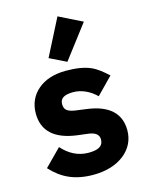

<svg xmlns="http://www.w3.org/2000/svg" viewBox="-123 -892 750 979"><g transform="rotate(-15 252.0 -402.0)"><path d="M247 12C146 12 81 -22 26 -82L113 -170C150 -129 195 -103 252 -103C311 -103 330 -122 330 -153C330 -178 312 -192 277 -197L220 -204C102 -219 43 -273 43 -366C43 -417 63 -460 99 -490C134 -520 184 -537 247 -537C302 -537 343 -530 376 -516C408 -502 434 -480 461 -455L376 -368C343 -401 299 -422 255 -422C204 -422 185 -405 185 -378C185 -350 197 -336 240 -329L299 -321C414 -306 472 -253 472 -163C472 -112 450 -69 411 -38C371 -6 315 12 247 12ZM267 -579 179 -622 278 -816 401 -755Z"/></g></svg>

Font: Plexus Sans Bold
Style: Regular
Weight: 700
Version: Version 2.001;PS 002.001;hotconv 1.0.70;makeotf.lib2.5.58329